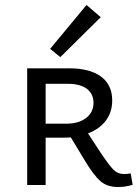

<svg xmlns="http://www.w3.org/2000/svg" viewBox="-20 -742 562 770"><path d="M222 -513 181 -546 327 -722 384 -673ZM512 -1Q484 8 454 8Q409 8 382 -16Q355 -40 319 -100L264 -191Q254 -190 233 -190H163V0H89V-468H257Q340 -468 385 -435Q430 -402 430 -339Q430 -293 405 -259Q380 -225 333 -207L384 -129Q419 -77 436 -60.5Q453 -44 477 -44Q492 -44 504 -47ZM246 -246Q296 -246 325.5 -269Q355 -292 355 -329Q355 -366 328 -386Q301 -406 251 -406H163V-246Z"/></svg>

Font: Ysabeau SC Medium
Style: Regular
Weight: 500
Designer: Christian Thalmann (Catharsis Fonts)
Version: Version 0.003